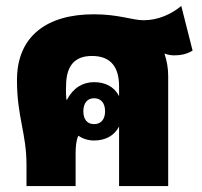

<svg xmlns="http://www.w3.org/2000/svg" viewBox="-20 -625 679 645"><path d="M69 0H234V-108C234 -133 236 -153 243 -169C258 -159 276 -153 296 -153C334 -153 364 -169 380 -200V0H545V-370C545 -398 540 -422 533 -443V-445C544 -441 555 -439 565 -439C586 -439 608 -443 627 -455L589 -605C555 -577 511 -557 462 -557C425 -557 379 -577 295 -577C138 -577 37 -504 37 -356C37 -232 69 -178 69 -71ZM202 -336C202 -403 230 -437 289 -437C356 -437 380 -395 380 -335V-302C364 -334 333 -349 296 -349C258 -349 226 -330 205 -290H203C202 -303 201 -318 202 -336ZM296 -208C273 -208 260 -224 260 -251C260 -278 273 -295 296 -295C320 -295 333 -278 333 -251C333 -225 320 -208 296 -208Z"/></svg>

Font: Noto Sans Thai Looped Condensed Black
Style: Regular
Weight: 900
Width: 3
Designer: Sasikarn Vongin, Ben Mitchell
Foundry: The Fontpad Ltd
Version: Version 1.001